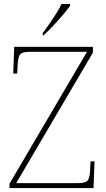

<svg xmlns="http://www.w3.org/2000/svg" viewBox="-20 -951 538 971"><path d="M28 0V-22L420 -689H130Q91 -689 81 -675Q71 -661 69 -620L67 -579H47L52 -714H450V-685L62 -25H375Q414 -25 424 -39Q434 -53 436 -93L438 -135H458L453 0ZM196 -784Q211 -803 229 -829Q247 -855 264 -882Q281 -909 291 -931H334V-921Q322 -904 297.5 -875Q273 -846 246 -817.5Q219 -789 198 -771H196Z"/></svg>

Font: Noto Serif Telugu Thin
Style: Regular
Weight: 100
Designer: Jelle Bosma - Monotype Design Team
Foundry: Monotype Imaging Inc.
Version: Version 2.005; ttfautohint (v1.8.4.7-5d5b)